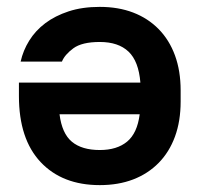

<svg xmlns="http://www.w3.org/2000/svg" viewBox="-20 -529 580 558"><path d="M270 9Q161 9 98 -58Q35 -125 35 -250V-289H388Q383 -351 353.5 -379Q324 -407 270 -407Q218 -407 193 -388.5Q168 -370 160 -350H40Q47 -382 65 -411Q83 -440 111.5 -461.5Q140 -483 179.5 -496Q219 -509 270 -509Q324 -509 367 -492.5Q410 -476 441 -444.5Q472 -413 488.5 -368Q505 -323 505 -266V-234Q505 -177 488.5 -132Q472 -87 441 -55.5Q410 -24 367 -7.5Q324 9 270 9ZM270 -93Q320 -93 349.5 -117.5Q379 -142 386 -197H153Q160 -141 189 -117Q218 -93 270 -93Z"/></svg>

Font: Retni Sans
Style: Bold
Weight: 700
Designer: Vitaly Kuzmin
Foundry: ParaType Ltd.
Version: Version 1.00;March 2, 2019;FontCreator 11.5.0.2425 64-bit; t